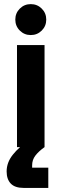

<svg xmlns="http://www.w3.org/2000/svg" viewBox="-20 -721 302 941"><path d="M63.3 0V-500H198.3V0ZM130.8 -549.2Q99.2 -549.2 77.1 -571.2Q55 -593.3 55 -625Q55 -656.7 77.1 -678.8Q99.2 -700.8 130.8 -700.8Q162.5 -700.8 184.6 -678.8Q206.7 -656.7 206.7 -625Q206.7 -593.3 184.6 -571.2Q162.5 -549.2 130.8 -549.2ZM95.8 200Q53.3 200 32.9 178.8Q12.5 157.5 12.5 119.2Q12.5 75 43.3 36.7Q74.2 -1.7 115 -26.7L198.3 0Q169.2 20.8 153.3 41.7Q137.5 62.5 137.5 89.2V100.8H216.7V200Z"/></svg>

Font: Funnel Sans
Style: Bold
Weight: 700
Designer: NORD ID, Kristian Moeller
Foundry: Dicotype
Version: Version 1.000